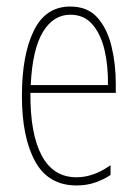

<svg xmlns="http://www.w3.org/2000/svg" viewBox="-20 -650 420 587"><path d="M195 -630Q248 -630 278 -596Q308 -562 321 -508Q334 -454 334 -394V-366H73Q72 -241 107.5 -174.5Q143 -108 214 -108Q266 -108 318 -145V-115Q297 -101 271 -92Q245 -83 214 -83Q128 -83 87.5 -156.5Q47 -230 47 -357Q47 -481 83 -555.5Q119 -630 195 -630ZM195 -605Q143 -605 111 -552Q79 -499 74 -390H310Q311 -449 299.5 -497.5Q288 -546 262.5 -575.5Q237 -605 195 -605Z"/></svg>

Font: Noto Sans Kannada UI ExtraCondensed Thin
Style: Regular
Weight: 100
Width: 2
Designer: Jelle Bosma - Monotype Design Team
Foundry: Monotype Imaging Inc.
Version: Version 2.005; ttfautohint (v1.8.4.7-5d5b)